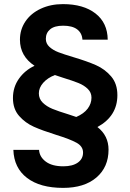

<svg xmlns="http://www.w3.org/2000/svg" viewBox="-20 -821 633 934"><path d="M45 -92H170Q172 -58 202.5 -35Q233 -12 288 -12Q333 -12 358.5 -30Q384 -48 384 -79Q384 -109 352.5 -126.5Q321 -144 253 -165Q186 -186 144.5 -204.5Q103 -223 73 -257Q43 -291 43 -344Q43 -397 72 -438Q101 -479 148 -501Q77 -548 77 -628Q77 -677 103.5 -716.5Q130 -756 178 -778.5Q226 -801 286 -801Q386 -801 444.5 -755.5Q503 -710 504 -628H381Q379 -660 355.5 -678Q332 -696 287 -696Q245 -696 224 -678.5Q203 -661 203 -632Q203 -609 220.5 -593Q238 -577 264 -567Q290 -557 337 -543Q404 -523 447 -504Q490 -485 520.5 -449.5Q551 -414 551 -358Q551 -256 454 -203Q508 -161 508 -93Q508 -8 449 42.5Q390 93 287 93Q175 93 111.5 44.5Q48 -4 45 -92ZM312 -265 351 -252Q388 -268 406.5 -292.5Q425 -317 425 -346Q425 -371 407 -388.5Q389 -406 362 -417Q335 -428 286 -443L247 -456Q211 -442 190 -418Q169 -394 169 -367Q169 -340 188 -321.5Q207 -303 235 -291.5Q263 -280 312 -265Z"/></svg>

Font: Sora-SIA SemiBold
Style: Regular
Weight: 600
Designer: Jonathan Barnbrook, Julián Moncada
Foundry: Barnbrook Fonts
Version: Version 2.000